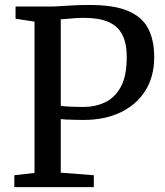

<svg xmlns="http://www.w3.org/2000/svg" viewBox="-20 -770 680 790"><path d="M122 -58.5V-681L44 -693V-743H177Q207 -743 230.2 -744.8Q253.5 -746.5 280.8 -748Q308 -749.5 349.5 -749.5Q451 -749.5 508.8 -724.2Q566.5 -699 590.5 -651.2Q614.5 -603.5 614.5 -536Q614.5 -454 577.5 -396Q540.5 -338 475 -307.2Q409.5 -276.5 325 -276.5Q307.5 -276.5 287 -277Q266.5 -277.5 250.5 -278.2Q234.5 -279 230 -280V-59.5L366 -49V0H39V-49ZM230 -334.5Q242.5 -332.5 267.2 -331.2Q292 -330 325.5 -330Q372 -330 412 -348.8Q452 -367.5 476.8 -412Q501.5 -456.5 501.5 -535Q501.5 -593.5 482.2 -629Q463 -664.5 424.2 -680.5Q385.5 -696.5 326 -696.5Q304 -696.5 286.8 -695.2Q269.5 -694 255.8 -692.5Q242 -691 230 -690.5Z"/></svg>

Font: Merriweather 20pt
Style: Regular
Weight: 400
Version: Version 2.100